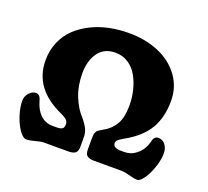

<svg xmlns="http://www.w3.org/2000/svg" viewBox="-126 -877 1144 1054"><g transform="rotate(20 446.5 -350.0)"><path d="M504.9 -174.8Q547.4 -197.8 570.8 -237.8Q594.2 -277.8 594.2 -348.1Q594.2 -393.6 583.7 -436.3Q573.2 -479 553 -515.1Q532.7 -551.3 499.3 -573Q465.8 -594.7 424.3 -594.7Q358.4 -594.7 324.5 -547.4Q290.5 -500 290.5 -425.8Q290.5 -352.5 314.5 -293.5Q338.4 -234.4 372.6 -198.7Q397.9 -168 408.2 -146.2Q418.5 -124.5 418.5 -96.2V-44.4Q418.5 -15.6 405 -6.1Q391.6 3.4 366.7 3.4H222.7Q204.6 3.4 174.6 12Q144.5 20.5 125 20.5Q106.4 20.5 84.7 -9.5Q63 -39.6 47.6 -85.4Q32.2 -131.3 32.2 -173.3Q32.2 -198.2 50 -218Q67.9 -237.8 89.8 -237.8Q100.1 -237.8 107.2 -231.2Q114.3 -224.6 117.2 -216.6Q120.1 -208.5 124 -195.6Q127.9 -182.6 130.9 -176.3Q165 -98.6 236.3 -98.6H255.9Q282.7 -98.6 292.2 -105.7Q301.8 -112.8 301.8 -130.9Q301.8 -137.2 300.8 -141.1Q299.8 -145 295.9 -151.4Q292 -157.7 282.2 -164.3Q272.5 -170.9 256.8 -178.2Q76.2 -258.8 76.2 -424.3Q76.2 -482.9 97.4 -532.2Q118.7 -581.5 155 -616Q191.4 -650.4 240 -674.6Q288.6 -698.7 343.8 -710Q398.9 -721.2 457.5 -721.2Q552.7 -721.2 630.1 -689Q707.5 -656.7 753.9 -594Q800.3 -531.2 800.3 -449.2Q800.3 -353.5 760.7 -286.1Q721.2 -218.8 631.8 -168.9Q604 -153.3 596.2 -145.3Q588.4 -137.2 588.4 -127Q588.4 -98.6 635.7 -98.6H651.4Q670.9 -98.6 689.2 -104Q707.5 -109.4 729.2 -127.7Q751 -146 764.6 -176.3Q767.6 -182.6 771 -195.1Q774.4 -207.5 776.9 -215.3Q779.3 -223.1 786.6 -229.5Q793.9 -235.8 805.7 -235.8Q830.1 -235.8 845.7 -215.3Q861.3 -194.8 861.3 -166Q861.3 -126.5 845.7 -81.8Q830.1 -37.1 809.6 -8.3Q789.1 20.5 773.9 20.5Q754.4 20.5 724.4 12Q694.3 3.4 676.3 3.4H514.2Q489.3 3.4 475.6 -6.1Q461.9 -15.6 461.9 -44.4V-102.5Q461.9 -112.3 462.6 -119.9Q463.4 -127.4 463.6 -132.6Q463.9 -137.7 466.8 -142.6Q469.7 -147.5 470.2 -149.9Q470.7 -152.3 476.3 -156.5Q481.9 -160.6 483.4 -161.6Q484.9 -162.6 493.4 -168Q502 -173.3 504.9 -174.8Z"/></g></svg>

Font: Cooper* ExtraBold
Style: Regular
Weight: 800
Designer: Owen Earl
Foundry: indestructible type*
Version: Version 0.001